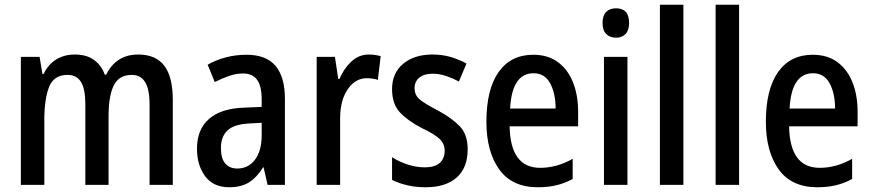

<svg xmlns="http://www.w3.org/2000/svg" viewBox="-20 -780 3679 810"><path d="M563 -550Q637 -550 673 -503Q709 -456 709 -357V0H611V-338Q611 -404 592 -434Q573 -464 536 -464Q482 -464 460 -419.5Q438 -375 438 -290V0H340V-340Q340 -405 321.5 -434.5Q303 -464 265 -464Q207 -464 187 -413Q167 -362 167 -274V0H68V-540H147L159 -468H164Q183 -508 217 -529Q251 -550 295 -550Q346 -550 377.5 -526.5Q409 -503 422 -465H428Q470 -550 563 -550Z M1020 -549Q1103 -549 1142.5 -502Q1182 -455 1182 -363V0H1109L1092 -74H1090Q1064 -32 1031 -11Q998 10 947 10Q880 10 845.5 -36.5Q811 -83 811 -153Q811 -234 862 -278.5Q913 -323 1012 -326L1084 -329V-360Q1084 -417 1064.5 -443.5Q1045 -470 1005 -470Q977 -470 947.5 -460Q918 -450 886 -434L856 -507Q891 -527 932.5 -538Q974 -549 1020 -549ZM1031 -259Q968 -256 940 -230Q912 -204 912 -156Q912 -111 930.5 -90Q949 -69 981 -69Q1027 -69 1055.5 -106Q1084 -143 1084 -210V-262Z M1536 -550Q1562 -550 1586 -543L1574 -443Q1554 -450 1527 -450Q1479 -450 1447 -403.5Q1415 -357 1415 -281V0H1316V-540H1393L1407 -447H1412Q1431 -491 1462.5 -520.5Q1494 -550 1536 -550Z M1953 -150Q1953 -72 1906.5 -31Q1860 10 1776 10Q1733 10 1697.5 1.5Q1662 -7 1634 -21V-117Q1661 -99 1698 -86.5Q1735 -74 1772 -74Q1814 -74 1835 -92.5Q1856 -111 1856 -144Q1856 -172 1836 -192.5Q1816 -213 1759 -240Q1701 -270 1667.5 -305.5Q1634 -341 1634 -404Q1634 -472 1681 -511Q1728 -550 1804 -550Q1845 -550 1880 -540Q1915 -530 1948 -512L1916 -436Q1890 -450 1862 -459.5Q1834 -469 1805 -469Q1769 -469 1749 -452.5Q1729 -436 1729 -408Q1729 -379 1750 -361Q1771 -343 1827 -314Q1885 -283 1919 -248Q1953 -213 1953 -150Z M2230 -549Q2291 -549 2333 -518.5Q2375 -488 2397 -433.5Q2419 -379 2419 -308V-247H2130Q2133 -72 2259 -72Q2329 -72 2396 -110V-25Q2363 -7 2327.5 1.5Q2292 10 2249 10Q2140 10 2086 -65.5Q2032 -141 2032 -266Q2032 -403 2083.5 -476Q2135 -549 2230 -549ZM2231 -471Q2140 -471 2132 -322H2324Q2324 -386 2301 -428.5Q2278 -471 2231 -471Z M2579 -745Q2634 -745 2634 -683Q2634 -652 2619 -636.5Q2604 -621 2579 -621Q2553 -621 2537.5 -636.5Q2522 -652 2522 -683Q2522 -714 2537 -729.5Q2552 -745 2579 -745ZM2627 -540V0H2528V-540Z M2863 0H2764V-760H2863Z M3098 0H2999V-760H3098Z M3409 -549Q3470 -549 3512 -518.5Q3554 -488 3576 -433.5Q3598 -379 3598 -308V-247H3309Q3312 -72 3438 -72Q3508 -72 3575 -110V-25Q3542 -7 3506.5 1.5Q3471 10 3428 10Q3319 10 3265 -65.5Q3211 -141 3211 -266Q3211 -403 3262.5 -476Q3314 -549 3409 -549ZM3410 -471Q3319 -471 3311 -322H3503Q3503 -386 3480 -428.5Q3457 -471 3410 -471Z"/></svg>

Font: Noto Sans Georgian Condensed Medium
Style: Regular
Weight: 500
Width: 3
Designer: Monotype Design Team, Akaki Razmadze
Foundry: Google LLC
Version: Version 2.005; ttfautohint (v1.8.4.7-5d5b)